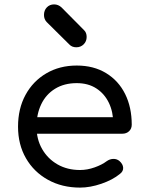

<svg xmlns="http://www.w3.org/2000/svg" viewBox="-20 -849 659 873"><path d="M344 4Q262 4 198 -31.5Q134 -67 98 -129.5Q62 -192 62 -273Q62 -355 96 -417.5Q130 -480 190.5 -515.5Q251 -551 329 -551Q406 -551 462.5 -516.5Q519 -482 549 -421.5Q579 -361 579 -282Q579 -264 567 -252.5Q555 -241 536 -241H126V-316H537L495 -287Q495 -340 475 -381.5Q455 -423 418 -447Q381 -471 329 -471Q272 -471 230.5 -445.5Q189 -420 167.5 -375Q146 -330 146 -273Q146 -216 171.5 -171.5Q197 -127 241.5 -101.5Q286 -76 344 -76Q377 -76 410.5 -88Q444 -100 465 -116Q479 -126 495 -126.5Q511 -127 523 -117Q539 -103 540 -86.5Q541 -70 525 -58Q492 -31 441 -13.5Q390 4 344 4ZM327 -634Q307 -634 295 -647L192 -749Q180 -762 180 -781Q180 -802 193 -815.5Q206 -829 226 -829Q245 -829 260 -815L362 -712Q374 -701 374 -681Q374 -661 360.5 -647.5Q347 -634 327 -634Z"/></svg>

Font: Comfortaa SemiBold
Style: Regular
Weight: 600
Designer: Johan Aakerlund
Foundry: Johan Aakerlund
Version: Version 3.104; ttfautohint (v1.8.1.43-b0c9)